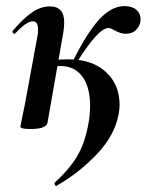

<svg xmlns="http://www.w3.org/2000/svg" viewBox="-20 -416 491 631"><path d="M165 195Q162 195 160 190.5Q158 186 160 184Q203 146 231 101.5Q259 57 271 -12Q276 -38 276 -69Q276 -130 250.5 -164.5Q225 -199 179 -199Q154 -199 124 -193L122 -212Q157 -221 205 -221Q283 -221 328 -179.5Q373 -138 373 -72Q373 -58 370 -41Q357 29 298.5 90.5Q240 152 167 194ZM47 0 51 -21Q61 -68 62 -74L103 -297Q105 -306 105 -319Q105 -346 88 -346Q67 -346 30 -306Q29 -305 27 -305Q24 -305 22 -308.5Q20 -312 22 -315Q58 -357 86.5 -376Q115 -395 144 -395Q191 -395 191 -342Q191 -327 188 -309L136 -12Q131 8 80 8Q47 8 47 0ZM389 -396Q414 -396 428 -384Q442 -372 442 -353Q442 -334 429 -319.5Q416 -305 393 -305Q377 -305 357 -316Q343 -324 337 -324Q320 -324 294 -296Q268 -268 226 -201L214 -204Q264 -306 305 -351Q346 -396 389 -396Z"/></svg>

Font: Cormorant Garamond
Style: Bold Italic
Weight: 700
Italic angle: -10°
Designer: Christian Thalmann (Catharsis Fonts)
Foundry: Catharsis Fonts
Version: Version 4.000